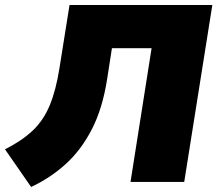

<svg xmlns="http://www.w3.org/2000/svg" viewBox="-41 -725 866 765"><path d="M83 20 -21 -130Q46 -164 89 -204.5Q132 -245 157 -305Q182 -365 196 -454L236 -705H805L693 0H479L563 -533H405L386 -411Q368 -294 325.5 -211Q283 -128 221.5 -72Q160 -16 83 20Z"/></svg>

Font: Winston Black
Style: Italic
Weight: 900
Italic angle: -9°
Designer: Original fonts by Vernon Adams / Changes by Cristiano Sobral
Foundry: VOriginal fonts by Vernon Adams / Changes by Cristiano Sobral
Version: Version 2.503;July 17, 2020;FontCreator 13.0.0.2655 64-bit